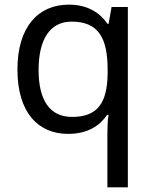

<svg xmlns="http://www.w3.org/2000/svg" viewBox="-20 -632 655 826"><path d="M442 -55V174H530V-602H460L447 -529H443C411 -575 360 -612 276 -612C145 -612 55 -517 55 -333C55 -149 143 -56 273 -56C358 -56 410 -92 441 -138H447C443 -115 442 -79 442 -55ZM290 -129C192 -129 146 -204 146 -331C146 -458 192 -539 288 -539C404 -539 443 -468 443 -332V-314C441 -189 400 -129 290 -129Z"/></svg>

Font: Noto Sans Malayalam UI
Style: Regular
Weight: 400
Designer: Jelle Bosma - Monotype Design Team
Foundry: Monotype Imaging Inc.
Version: Version 2.104